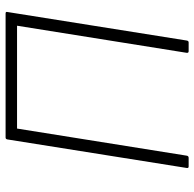

<svg xmlns="http://www.w3.org/2000/svg" viewBox="-24 -671 695 687"><g transform="rotate(-90 323.5 -327.5)"><path d="M71 0Q65 0 66 -7L168 -648Q169 -655 175 -655H619Q626 -655 624 -648L522 -7Q521 0 515 0H484Q477 0 478 -7L575 -614H207L110 -7Q109 0 102 0Z"/></g></svg>

Font: Sofia Sans ExtraLight
Style: Italic
Weight: 250
Italic angle: -9°
Version: Version 4.100-B